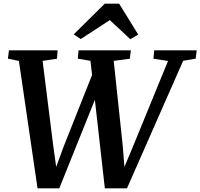

<svg xmlns="http://www.w3.org/2000/svg" viewBox="-20 -1016 1086 1041"><path d="M183.5 5 82.5 -685.5 23 -698 28.5 -743H292.5L289 -697.5L211 -686L268 -230.5L292 -57.5L265.5 -58.5L323 -216L485.5 -625.5L505 -501.5L301.5 5ZM548.5 5 470.5 -686 402 -698 406 -743H689.5L684 -697.5L596.5 -686L645 -230L659 -57L633 -59.5L700.5 -220.5L891 -685.5L812 -697.5L816 -743H1046.5L1041 -698L973 -686.5L668.5 5ZM379.5 -829.5 548 -996H626L729.5 -828.5L686.5 -803.5Q658.5 -829.5 630.8 -855.5Q603 -881.5 575.5 -907Q536.5 -881.5 497 -855.8Q457.5 -830 418 -804.5Z"/></svg>

Font: Merriweather 28pt SemiBold
Style: Italic
Weight: 600
Italic angle: -7.8°
Version: Version 2.101